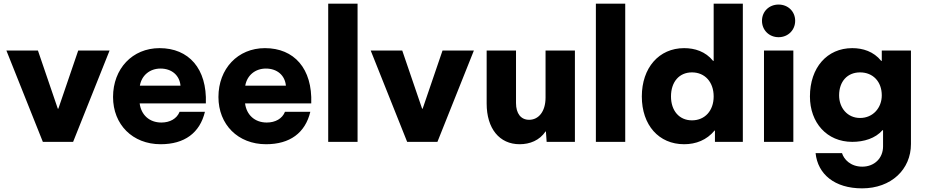

<svg xmlns="http://www.w3.org/2000/svg" viewBox="-20 -778 5074 1053"><path d="M300 -182H297L188 -501H15L215 0H381L581 -501H409Z M855 -514C706 -514 600 -401 600 -246C600 -95 707 13 861 13C992 13 1076 -49 1104 -165H965C950 -127 912 -106 865 -106C799 -106 754 -148 746 -211H1109C1116 -402 1015 -514 855 -514ZM860 -402C923 -402 965 -364 970 -308H747C757 -366 803 -402 860 -402Z M1433 -514C1284 -514 1178 -401 1178 -246C1178 -95 1285 13 1439 13C1570 13 1654 -49 1682 -165H1543C1528 -127 1490 -106 1443 -106C1377 -106 1332 -148 1324 -211H1687C1694 -402 1593 -514 1433 -514ZM1438 -402C1501 -402 1543 -364 1548 -308H1325C1335 -366 1381 -402 1438 -402Z M1941 0V-758H1780V0Z M2298 -182H2295L2186 -501H2013L2213 0H2379L2579 -501H2407Z M2972 -243C2972 -165 2933 -121 2882 -121C2837 -121 2810 -155 2810 -213V-501H2649V-210C2649 -73 2719 13 2830 13C2886 13 2939 -8 2972 -57H2974L2978 0H3133V-501H2972Z M3409 0V-758H3248V0Z M3894 -444H3891C3849 -496 3790 -514 3732 -514C3594 -514 3500 -406 3500 -249C3500 -92 3593 13 3732 13C3797 13 3856 -10 3899 -62H3901V0H4054V-758H3894ZM3775 -118C3705 -118 3660 -171 3660 -249C3660 -329 3705 -381 3775 -381C3846 -381 3894 -328 3894 -249C3894 -171 3846 -118 3775 -118Z M4250 -574C4302 -574 4341 -613 4341 -664C4341 -715 4302 -753 4250 -753C4198 -753 4159 -715 4159 -664C4159 -613 4198 -574 4250 -574ZM4331 0V-501H4170V0Z M4816 -444H4813C4771 -496 4712 -514 4654 -514C4516 -514 4422 -407 4422 -249C4422 -105 4515 0 4654 0C4718 0 4781 -19 4820 -64H4823V25C4823 90 4775 136 4709 136C4644 136 4608 95 4598 62H4453C4465 177 4557 255 4708 255C4868 255 4976 151 4976 12V-501H4816ZM4697 -131C4627 -131 4582 -187 4582 -255C4582 -331 4627 -381 4697 -381C4768 -381 4816 -330 4816 -255C4816 -187 4768 -131 4697 -131Z"/></svg>

Font: UULA Sans
Style: Bold
Weight: 700
Designer: Mohamed Gaber, Laura Garcia Mut
Foundry: Kief Type Foundry
Version: Version 3.006;hotconv 1.0.109;makeotfexe 2.5.65596